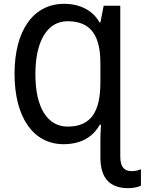

<svg xmlns="http://www.w3.org/2000/svg" viewBox="-20 -744 757 1004"><path d="M315 -724C156 -724 56 -587 56 -358C56 -128 156 10 312 10C407 10 467 -30 502 -92H508C506 -61 505 -35 505 -3V79C505 192 558 240 651 240C679 240 702 234 717 227V141C705 146 687 151 668 151C631 151 609 130 609 75V-714H522L505 -627H500C468 -686 403 -724 315 -724ZM333 -633C460 -633 505 -552 505 -412V-314C505 -163 458 -82 334 -82C228 -82 165 -181 165 -356C165 -530 228 -633 333 -633Z"/></svg>

Font: Noto Sans SemiCondensed Medium
Style: Regular
Weight: 500
Width: 4
Designer: Monotype Design Team
Foundry: Monotype Imaging Inc.
Version: Version 2.013